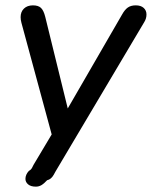

<svg xmlns="http://www.w3.org/2000/svg" viewBox="-20 -514 567 717"><path d="M75 154Q75 138 88 124Q96 120 100 112L105 102L173 -12L60 -429Q57 -440 57 -450Q57 -470 69.5 -482Q82 -494 103 -494Q123 -494 133 -484.5Q143 -475 149 -451L233 -109L436 -460Q446 -478 457.5 -486Q469 -494 487 -494Q506 -494 516.5 -484.5Q527 -475 527 -460Q527 -445 519 -432L187 127L181 138Q171 156 156 159Q144 172 134.5 177.5Q125 183 114 183Q95 183 85 174.5Q75 166 75 154Z"/></svg>

Font: SN Pro
Style: Italic
Weight: 400
Italic angle: -9°
Designer: Tobias Whetton
Foundry: Supernotes
Version: Version 1.003